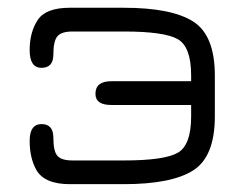

<svg xmlns="http://www.w3.org/2000/svg" viewBox="-20 -470 629 490"><path d="M158.2 -450.2H295.9Q418 -450.2 473.1 -415Q528.3 -379.9 528.3 -277.3V-172.9Q528.3 -70.3 473.1 -35.2Q418 0 295.9 0H158.2Q92.8 0 72.3 -37.1Q55.7 -67.4 55.7 -110.4Q55.7 -153.3 85.9 -153.3Q116.2 -153.3 116.2 -118.7Q116.2 -84 126.5 -72.3Q136.7 -60.5 165 -60.5H295.9Q399.4 -60.5 433.6 -80.1Q467.8 -99.6 467.8 -172.9V-202.1H263.7Q223.6 -202.1 223.6 -230.5Q223.6 -262.7 263.7 -262.7H467.8V-277.3Q467.8 -350.6 433.6 -370.1Q399.4 -389.6 295.9 -389.6H165Q136.7 -389.6 126.5 -377.4Q116.2 -365.2 116.2 -331.1Q116.2 -296.9 85.9 -296.9Q55.7 -296.9 55.7 -342.3Q55.7 -387.7 76.2 -418.9Q96.7 -450.2 158.2 -450.2Z"/></svg>

Font: Jura
Style: Medium
Weight: 500
Version: Version 2.6.1